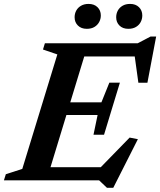

<svg xmlns="http://www.w3.org/2000/svg" viewBox="-44 -898 798 956"><path d="M241.5 -627 170 -651.5 179.5 -682.5H395.5L187.5 0H-24.5L-15 -30.5L67 -57ZM623 -645 645 -617H302.5L323.5 -682.5H641.5L705.5 -716H733.5L690 -486H645ZM488.5 37 449.5 0H115L136 -65.5H490L431 -38L601.5 -213L642.5 -205L520 37ZM474 -227H421.5L442 -325.5H214.5L233.5 -388.5H461L500.5 -486.5H553L513.5 -357ZM388 -754.5Q360.5 -754.5 344 -770.8Q327.5 -787 327.5 -812Q327.5 -830 335.5 -845Q343.5 -860 359.2 -869.2Q375 -878.5 397 -878.5Q425 -878.5 441.5 -862.2Q458 -846 458 -821Q458 -803.5 449.8 -788.2Q441.5 -773 426.2 -763.8Q411 -754.5 388 -754.5ZM595 -754.5Q567 -754.5 550.8 -770.8Q534.5 -787 534.5 -812Q534.5 -830 542.5 -845Q550.5 -860 566 -869.2Q581.5 -878.5 604 -878.5Q631.5 -878.5 648 -862.2Q664.5 -846 664.5 -821Q664.5 -803.5 656.5 -788.2Q648.5 -773 633 -763.8Q617.5 -754.5 595 -754.5Z"/></svg>

Font: Newsreader SemiBold
Style: Italic
Weight: 600
Italic angle: -17°
Designer: Hugues Gentile
Foundry: Production Type
Version: Version 1.003